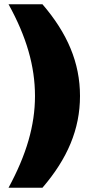

<svg xmlns="http://www.w3.org/2000/svg" viewBox="-20 -770 430 900"><path d="M20 -750C104 -598 144 -460 144 -320C144 -182 104 -45 20 110H179C296 -26 355 -164 355 -320C355 -476 296 -614 179 -750Z"/></svg>

Font: Bounded
Style: Bold
Weight: 700
Designer: Vlad Churkin
Version: Version 3.0